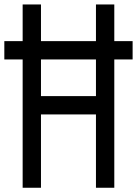

<svg xmlns="http://www.w3.org/2000/svg" viewBox="-103 -937 623 873"><path d="M0 -83.3V-666.7H-83.3V-750H0V-916.7H83.3V-750H333.3V-916.7H416.7V-750H500V-666.7H416.7V-83.3H333.3V-416.7H83.3V-83.3ZM83.3 -500H333.3V-666.7H83.3Z"/></svg>

Font: GalmuriMono11 Regular
Style: Regular
Weight: 400
Designer: Lee Minseo (quiple)
Version: Version 2.399;hotconv 1.1.1;makeotfexe 2.6.0 DEVELOPMENT